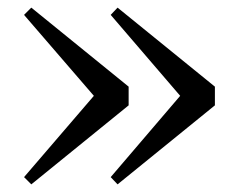

<svg xmlns="http://www.w3.org/2000/svg" viewBox="-20 -530 609 503"><path d="M288 -510 543 -303V-254L288 -47L270 -66L476 -307V-251L270 -491ZM62 -510 317 -303V-254L62 -47L43 -66L250 -307V-251L43 -491Z"/></svg>

Font: Noto Serif KR SemiBold
Style: Regular
Weight: 600
Designer: Ryoko NISHIZUKA 西塚涼子 (kana & ideographs); Frank Grießhammer (Latin, Greek & Cyrillic); Wenlong ZHANG 张文龙 (bopomofo); San
Foundry: Adobe
Version: Version 2.003-H1;hotconv 1.1.1;makeotfexe 2.6.0